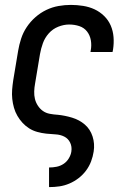

<svg xmlns="http://www.w3.org/2000/svg" viewBox="-20 -548 540 783"><path d="M180 215V135H181Q196 135 211 132Q226 129 239 120.5Q252 112 260.5 98Q269 84 271 70Q274 50 266 33.5Q258 17 242 9Q226 1 206.5 0Q187 -1 168.5 -3Q150 -5 132 -10Q114 -15 99 -24.5Q84 -34 72 -47Q60 -60 51 -75.5Q42 -91 37 -108.5Q32 -126 30 -144.5Q28 -163 29.5 -182Q31 -201 34 -221L54 -341Q58 -365 66 -390Q74 -415 89 -437.5Q104 -460 124.5 -478Q145 -496 169 -507.5Q193 -519 218.5 -523.5Q244 -528 269 -528Q294 -528 319 -524Q344 -520 365.5 -510Q387 -500 404.5 -483Q422 -466 431.5 -444Q441 -422 443 -397Q445 -372 441 -346L439 -336H349L350 -342Q354 -363 350.5 -383.5Q347 -404 335 -419.5Q323 -435 303.5 -441.5Q284 -448 262 -448Q240 -448 217.5 -439Q195 -430 179 -412Q163 -394 155 -372Q147 -350 143 -327L123 -207Q120 -191 119.5 -175Q119 -159 122.5 -144.5Q126 -130 134.5 -117Q143 -104 155 -95.5Q167 -87 182.5 -84Q198 -81 214 -80H215Q245 -77 274.5 -68Q304 -59 326 -40Q348 -21 357.5 8.5Q367 38 362 70Q359 90 351.5 110Q344 130 331 147.5Q318 165 300.5 178.5Q283 192 263 200.5Q243 209 222.5 212Q202 215 181 215Z"/></svg>

Font: Iosevka Medium Oblique
Style: Regular
Weight: 500
Italic angle: -9°
Monospace: yes
Designer: Belleve Invis
Foundry: Belleve Invis
Version: Version 32.5.0; ttfautohint (v1.8.4)